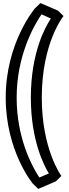

<svg xmlns="http://www.w3.org/2000/svg" viewBox="-20 -930 449 1245"><path d="M297 195 235 221C185 145 88 -38 88 -297C88 -566 197 -760 249 -837L310 -810C277 -761 180 -593 180 -297C180 -18 267 147 297 195ZM342 246 378 211C378 211 251 41 251 -297C251 -655 392 -826 392 -826L356 -861L242 -910L206 -875C206 -875 17 -653 17 -297C17 49 192 260 192 260L228 295Z"/></svg>

Font: Hussar Press
Style: Bold
Weight: 700
Foundry: Cannot Into Space Fonts
Version: Version 1.43